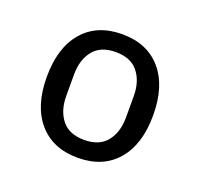

<svg xmlns="http://www.w3.org/2000/svg" viewBox="-75 -787 548 526"><g transform="rotate(20 199.0 -524.0)"><path d="M199 -344Q126 -344 85 -391.5Q44 -439 44 -524Q44 -609 85 -656.5Q126 -704 199 -704Q272 -704 313 -656.5Q354 -609 354 -524Q354 -439 313 -391.5Q272 -344 199 -344ZM199 -396Q243 -396 264.5 -423Q286 -450 286 -493V-555Q286 -598 264.5 -625Q243 -652 199 -652Q155 -652 133.5 -625Q112 -598 112 -555V-493Q112 -450 133.5 -423Q155 -396 199 -396Z"/></g></svg>

Font: IBM Plex Sans Arabic
Style: Regular
Weight: 400
Designer: Mike Abbink, Paul van der Laan, Pieter van Rosmalen, Wael Morcos, Khajak Apelian
Foundry: Bold Monday
Version: Version 1.1